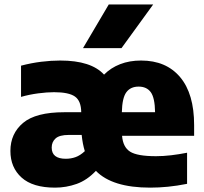

<svg xmlns="http://www.w3.org/2000/svg" viewBox="-20 -828 912 858"><path d="M226 10.5Q126.5 10.5 76.5 -34.5Q26.5 -79.5 26.5 -153.5Q26.5 -231 83.2 -278.8Q140 -326.5 267.5 -326.5H343Q342.5 -377 315 -396.5Q287.5 -416 221.5 -416Q190.5 -416 150.5 -410.8Q110.5 -405.5 74 -395V-534.5Q119.5 -546.5 164 -552Q208.5 -557.5 249 -557.5Q387.5 -557.5 445 -494.5Q475 -525 516.8 -541.2Q558.5 -557.5 610.5 -557.5Q722.5 -557.5 785 -483.2Q847.5 -409 847.5 -269V-221H525.5Q529.5 -170.5 561.5 -150.2Q593.5 -130 677 -130Q709 -130 745 -134.2Q781 -138.5 816 -145.5V-6.5Q770.5 2.5 730.2 6.5Q690 10.5 651 10.5Q481.5 10.5 408.5 -64.5Q369.5 -23 322.8 -6.2Q276 10.5 226 10.5ZM599.5 -441Q563.5 -441 544.8 -416Q526 -391 524.5 -326.5H673Q672 -391 653.8 -416Q635.5 -441 599.5 -441ZM274 -118.5Q297 -118.5 317.5 -125.8Q338 -133 359 -152.5Q349 -185 345 -225H287Q245.5 -225 228.2 -209.2Q211 -193.5 211 -168.5Q211 -118.5 274 -118.5ZM351 -613 466 -808H664.5L523 -613Z"/></svg>

Font: Encode Sans XBd
Style: Regular
Weight: 800
Designer: Multiple Designers
Foundry: Impallari Type
Version: Version 3.002; ttfautohint (v1.8.3) -l 8 -r 50 -G 200 -x 14 